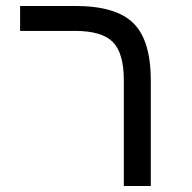

<svg xmlns="http://www.w3.org/2000/svg" viewBox="-20 -619 640 639"><path d="M481.9 0H392.1V-352.1Q392.1 -441.9 355.7 -479Q319.3 -516.1 230 -516.1H46.9V-599.1H231Q365.7 -599.1 423.8 -542Q481.9 -484.9 481.9 -351.1Z"/></svg>

Font: Courier New
Style: Regular
Weight: 400
Designer: Steve Matteson
Foundry: Ascender Corporation
Version: Version 2.00.3